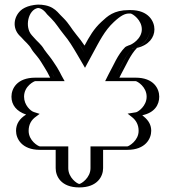

<svg xmlns="http://www.w3.org/2000/svg" viewBox="-20 -738 745 838"><path d="M107 -237C82 -220 70 -196 70 -167C70 -122 109 -84 154 -84H243V-4C243 41 281 80 326 80C371 80 410 41 410 -4V-84H536C581 -84 620 -122 620 -167C620 -194 609 -217 587 -234C623 -240 655 -274 655 -316C655 -361 617 -399 572 -399H482L488 -411C510 -450 528 -496 558 -526C559 -527 559 -527 560 -527C598 -533 634 -567 634 -610C634 -655 595 -694 550 -694H543C498 -694 474 -675 445 -648C401 -608 380 -560 350 -506C331 -537 315 -566 292 -592C271 -618 258 -641 235 -664L219 -680L210 -691C181 -723 126 -728 92 -697C60 -668 55 -613 86 -579L95 -569C109 -552 128 -538 139 -518C146 -508 154 -498 163 -487C174 -473 185 -455 195 -440L207 -420C211 -412 215 -405 218 -399H134C88 -399 50 -361 50 -316C50 -277 77 -247 107 -237ZM112 -251 140 -242 116 -225C95 -210 85 -192 85 -167C85 -131 117 -99 154 -99H258V-4C258 33 289 65 326 65C363 65 395 33 395 -4V-99H536C573 -99 605 -131 605 -167C605 -190 597 -207 578 -222L551 -243L584 -249C613 -254 640 -282 640 -316C640 -353 609 -384 572 -384H458L475 -418C497 -456 513 -503 547 -537C549 -539 557 -542 558 -542C590 -547 619 -575 619 -610C619 -646 586 -679 550 -679H543C503 -679 484 -664 455 -637C414 -599 393 -554 363 -499L350 -476L337 -498C318 -530 302 -556 280 -582C257 -611 248 -629 224 -653L208 -670L199 -681C175 -706 130 -711 102 -686C76 -662 72 -617 97 -589L106 -579C119 -563 138 -550 152 -526C158 -518 167 -506 175 -496C187 -481 198 -462 208 -448L220 -427C224 -419 228 -412 231 -406L243 -384H134C96 -384 65 -353 65 -316C65 -284 88 -259 112 -251ZM112 -251C88 -259 65 -284 65 -316C65 -353 96 -384 134 -384H243L231 -406C228 -412 224 -419 220 -427L208 -448C198 -462 187 -481 175 -496C167 -506 158 -518 152 -526C138 -550 119 -563 106 -579L97 -589C72 -617 76 -662 102 -686C130 -711 175 -706 199 -681L208 -670L224 -653C246 -631 258 -609 280 -582C302 -556 318 -530 337 -498L350 -476L363 -499C393 -554 414 -599 455 -637C484 -664 503 -679 543 -679H550C586 -679 619 -646 619 -610C619 -575 590 -547 558 -542C557 -542 549 -539 547 -537C513 -503 497 -456 475 -418L458 -384H572C609 -384 640 -353 640 -316C640 -282 613 -254 584 -249L551 -243L578 -222C597 -207 605 -190 605 -167C605 -131 573 -99 536 -99H395V-4C395 33 363 65 326 65C289 65 258 33 258 -4V-99H154C117 -99 85 -131 85 -167C85 -192 95 -210 116 -225L140 -242ZM107 -237C77 -247 50 -277 50 -316C50 -361 88 -399 134 -399H218C215 -405 211 -411 207 -420L195 -440C186 -454 174 -473 163 -487C154 -498 145 -509 139 -518C127 -539 111 -550 95 -569L86 -579C55 -613 60 -668 92 -697C127 -729 181 -722 210 -691L219 -680L235 -664C260 -639 269 -620 292 -592C315 -565 331 -538 350 -506C380 -560 401 -608 445 -648C474 -675 498 -694 543 -694H550C595 -694 634 -655 634 -610C634 -567 600 -534 561 -527C561 -527 558 -526 557 -525C528 -495 511 -451 488 -411L482 -399H572C617 -399 655 -361 655 -316C655 -274 623 -240 587 -234C609 -217 620 -194 620 -167C620 -122 581 -84 536 -84H410V-4C410 41 371 80 326 80C281 80 243 41 243 -4V-84H154C109 -84 70 -122 70 -167C70 -197 85 -222 107 -237ZM542 -540C531 -536 527 -533 526 -532C493 -499 476 -453 454 -414L439 -384H572C580 -383 620 -359 620 -316C620 -275 583 -250 574 -248L537 -242L556 -227C574 -213 585 -193 585 -167C585 -124 543 -100 536 -99H375V-4C375 38 335 64 326 65C317 64 278 38 278 -4V-99H154C146 -100 105 -124 105 -167C105 -195 117 -215 137 -229L153 -241L128 -249C114 -253 85 -279 85 -316C85 -363 130 -384 134 -384H262L252 -402C249 -408 245 -414 241 -423L229 -444C219 -459 208 -477 196 -492C188 -502 180 -512 173 -522C160 -545 141 -558 128 -574L119 -584C86 -620 103 -695 145 -703C145 -703 159 -705 177 -686L186 -675L203 -658C225 -636 237 -614 259 -587C281 -561 297 -534 316 -502L351 -442L384 -503C414 -558 436 -604 477 -642C508 -671 526 -679 543 -679H550C559 -678 599 -651 599 -610C599 -568 554 -542 542 -540ZM50 -167C50 -133 75 -84 154 -84H223V-4C223 31 246 80 326 80C406 80 430 31 430 -4V-84H536C615 -84 640 -133 640 -167C640 -191 630 -211 608 -229L601 -235C655 -246 675 -281 675 -316C675 -351 651 -399 572 -399H501L509 -415C531 -454 548 -498 578 -529C630 -541 654 -575 654 -610C654 -644 629 -694 550 -694H543C476 -694 449 -667 423 -643C389 -612 370 -578 349 -539C338 -556 326 -571 313 -587C290 -615 282 -634 257 -659C248 -668 239 -677 231 -686C219 -698 203 -710 177 -715C134 -724 89 -710 70 -692C39 -663 34 -616 64 -584L74 -574C89 -556 106 -545 118 -523C123 -514 134 -502 142 -492C154 -478 165 -458 174 -444L186 -424C191 -414 195 -407 199 -399H134C54 -399 30 -351 30 -316C30 -280 52 -252 94 -238C65 -220 50 -197 50 -167Z"/></svg>

Font: Blanket
Style: Black
Weight: 900
Foundry: Cannot Into Space Fonts
Version: Version 0.9